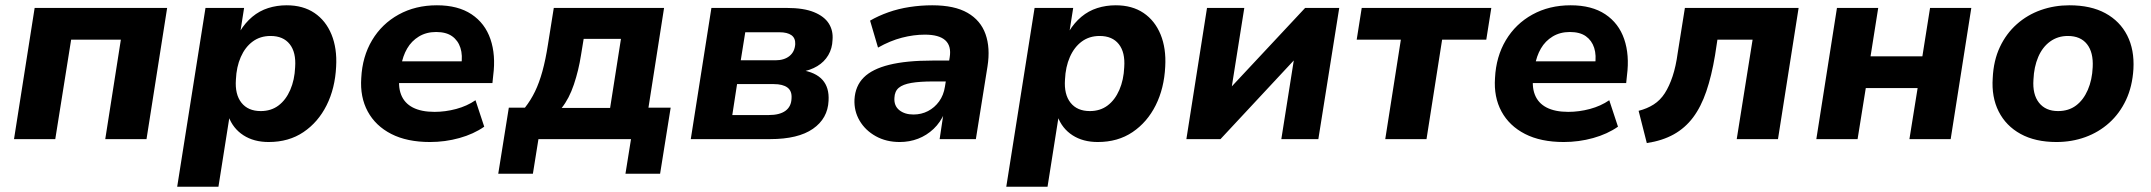

<svg xmlns="http://www.w3.org/2000/svg" viewBox="-20 -526 8134 726"><path d="M33 0 111 -496H612L534 0H378L437 -376H249L189 0Z M650 180 757 -496H903L889 -407H887Q907 -440 934 -462.5Q961 -485 994 -495.5Q1027 -506 1064 -506Q1126 -506 1169 -477Q1212 -448 1233.5 -395.5Q1255 -343 1251 -274Q1247 -192 1215 -128Q1183 -64 1127.5 -26.5Q1072 11 996 11Q940 11 900.5 -14.5Q861 -40 844 -86H848L806 180ZM966 -106Q1005 -106 1033 -127Q1061 -148 1077.5 -186Q1094 -224 1096 -272Q1100 -328 1075.5 -359Q1051 -390 1003 -390Q964 -390 935.5 -369Q907 -348 890.5 -310.5Q874 -273 872 -225Q868 -169 893 -137.5Q918 -106 966 -106Z M1606 11Q1519 11 1459.5 -19.5Q1400 -50 1370.5 -104.5Q1341 -159 1346 -231Q1350 -312 1387 -374Q1424 -436 1487.5 -471Q1551 -506 1632 -506Q1712 -506 1763 -472Q1814 -438 1834.5 -378Q1855 -318 1845 -241L1842 -212H1468L1480 -294H1740L1724 -279Q1730 -317 1721 -345Q1712 -373 1689.5 -389Q1667 -405 1629 -405Q1592 -405 1564 -388Q1536 -371 1519.5 -342.5Q1503 -314 1497 -278L1492 -247Q1484 -201 1496.5 -168.5Q1509 -136 1541 -119.5Q1573 -103 1623 -103Q1664 -103 1705 -114Q1746 -125 1778 -147L1811 -47Q1771 -19 1717 -4Q1663 11 1606 11Z M1864 131 1904 -119H1965Q1987 -147 2003 -180Q2019 -213 2031 -256.5Q2043 -300 2052 -358L2074 -496H2491L2432 -119H2516L2476 131H2345L2366 0H2016L1995 131ZM2104 -118H2287L2328 -379H2187L2177 -318Q2168 -260 2150 -206.5Q2132 -153 2104 -118Z M2592 0 2670 -496H2955Q3019 -496 3058 -480Q3097 -464 3114 -437Q3131 -410 3128 -375Q3127 -343 3112 -317.5Q3097 -292 3070.5 -276Q3044 -260 3008 -254L3010 -261Q3064 -253 3090 -224Q3116 -195 3113 -145Q3110 -78 3054 -39Q2998 0 2892 0ZM2749 -91H2887Q2928 -91 2950 -107Q2972 -123 2973 -154Q2975 -182 2957.5 -195Q2940 -208 2906 -208H2767ZM2781 -298H2912Q2945 -298 2965 -314Q2985 -330 2987 -359Q2988 -382 2972.5 -393Q2957 -404 2928 -404H2798Z M3382 11Q3331 11 3291.5 -11Q3252 -33 3230.5 -69.5Q3209 -106 3211 -150Q3214 -201 3246 -233Q3278 -265 3342.5 -281Q3407 -297 3506 -297H3583L3571 -218H3508Q3458 -218 3426 -212.5Q3394 -207 3378.5 -194Q3363 -181 3362 -156Q3360 -126 3380.5 -109.5Q3401 -93 3434 -93Q3464 -93 3489 -106Q3514 -119 3531 -142.5Q3548 -166 3553 -198L3571 -309Q3578 -352 3554.5 -373.5Q3531 -395 3477 -395Q3435 -395 3390.5 -383.5Q3346 -372 3300 -346L3270 -448Q3301 -466 3339 -479.5Q3377 -493 3419.5 -499.5Q3462 -506 3505 -506Q3589 -506 3638.5 -477.5Q3688 -449 3706.5 -397Q3725 -345 3714 -275L3670 0H3533L3548 -100H3552Q3536 -63 3510 -38.5Q3484 -14 3451.5 -1.5Q3419 11 3382 11Z M3785 180 3892 -496H4038L4024 -407H4022Q4042 -440 4069 -462.5Q4096 -485 4129 -495.5Q4162 -506 4199 -506Q4261 -506 4304 -477Q4347 -448 4368.5 -395.5Q4390 -343 4386 -274Q4382 -192 4350 -128Q4318 -64 4262.5 -26.5Q4207 11 4131 11Q4075 11 4035.5 -14.5Q3996 -40 3979 -86H3983L3941 180ZM4101 -106Q4140 -106 4168 -127Q4196 -148 4212.5 -186Q4229 -224 4231 -272Q4235 -328 4210.5 -359Q4186 -390 4138 -390Q4099 -390 4070.5 -369Q4042 -348 4025.5 -310.5Q4009 -273 4007 -225Q4003 -169 4028 -137.5Q4053 -106 4101 -106Z M4466 0 4544 -496H4685L4634 -175H4615L4915 -496H5044L4965 0H4825L4876 -322H4895L4595 0Z M5218 0 5277 -376H5110L5129 -496H5619L5600 -376H5433L5374 0Z M5893 11Q5806 11 5746.5 -19.5Q5687 -50 5657.5 -104.5Q5628 -159 5633 -231Q5637 -312 5674 -374Q5711 -436 5774.5 -471Q5838 -506 5919 -506Q5999 -506 6050 -472Q6101 -438 6121.5 -378Q6142 -318 6132 -241L6129 -212H5755L5767 -294H6027L6011 -279Q6017 -317 6008 -345Q5999 -373 5976.5 -389Q5954 -405 5916 -405Q5879 -405 5851 -388Q5823 -371 5806.5 -342.5Q5790 -314 5784 -278L5779 -247Q5771 -201 5783.5 -168.5Q5796 -136 5828 -119.5Q5860 -103 5910 -103Q5951 -103 5992 -114Q6033 -125 6065 -147L6098 -47Q6058 -19 6004 -4Q5950 11 5893 11Z M6207 15 6176 -107Q6208 -115 6233 -131Q6258 -147 6275 -173.5Q6292 -200 6304.5 -237.5Q6317 -275 6324 -327L6351 -496H6781L6703 0H6547L6607 -376H6474L6465 -317Q6452 -239 6432 -180.5Q6412 -122 6382 -82Q6352 -42 6309 -18Q6266 6 6207 15Z M6848 0 6926 -496H7082L7053 -313H7249L7278 -496H7434L7356 0H7200L7231 -193H7035L7004 0Z M7756 11Q7676 11 7620.5 -19.5Q7565 -50 7537.5 -104.5Q7510 -159 7515 -231Q7518 -297 7542 -348Q7566 -399 7606 -434.5Q7646 -470 7697 -488Q7748 -506 7805 -506Q7886 -506 7941 -476Q7996 -446 8023.5 -392Q8051 -338 8047 -265Q8043 -199 8019 -148Q7995 -97 7955.5 -61.5Q7916 -26 7865 -7.5Q7814 11 7756 11ZM7762 -106Q7802 -106 7830 -127Q7858 -148 7874.5 -186Q7891 -224 7893 -272Q7896 -328 7871.5 -359Q7847 -390 7799 -390Q7761 -390 7732 -369Q7703 -348 7687 -310.5Q7671 -273 7669 -225Q7665 -169 7690 -137.5Q7715 -106 7762 -106Z"/></svg>

Font: Nunito Sans 10pt ExtraBold
Style: Italic
Weight: 800
Italic angle: -9°
Designer: Vernon Adams
Foundry: Vernon Adams
Version: Version 3.101;gftools[0.9.27]